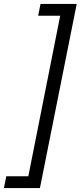

<svg xmlns="http://www.w3.org/2000/svg" viewBox="-89 -762 427 976"><path d="M-69 194 -57 134H55L217 -682H105L117 -742H301L114 194Z"/></svg>

Font: Idrija
Style: Italic
Weight: 400
Italic angle: -11.3°
Designer: Julieta Ulanovsky
Foundry: Julieta Ulanovsky
Version: Version 7.200